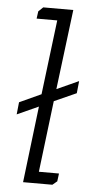

<svg xmlns="http://www.w3.org/2000/svg" viewBox="-51 -719 357 751"><g transform="rotate(5 127.5 -344.0)"><path d="M26 -310 111 -349 147 -642H66L70 -671L88 -688H206L167 -374L253 -413L248 -365L161 -326L127 -46H206L202 -15L184 0H69L105 -300L21 -262Z"/></g></svg>

Font: Zilla Slab Light
Style: Italic
Weight: 300
Italic angle: -6°
Designer: Typotheque.com
Foundry: Typotheque type foundry
Version: Version 1.1; 2017; ttfautohint (v1.6)